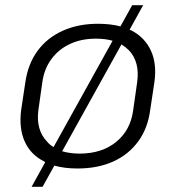

<svg xmlns="http://www.w3.org/2000/svg" viewBox="-20 -638 672 735"><path d="M277 7Q227 7 188 -4L143 77H101L153 -17Q151 -18 149 -20Q97 -46 74.5 -96.5Q52 -147 61 -217L77 -323Q87 -393 123.5 -443Q160 -493 219.5 -520Q279 -547 355 -547Q403 -547 441 -537L486 -618H528L476 -524Q480 -522 484 -521Q535 -494 558 -443.5Q581 -393 571 -323L555 -217Q546 -147 509 -96.5Q472 -46 413 -19.5Q354 7 277 7ZM285 -50Q370 -50 425 -95Q480 -140 490 -217L505 -323Q516 -400 474 -445Q461 -458 445 -468L218 -59Q248 -50 285 -50ZM185 -75 411 -482Q383 -490 347 -490Q291 -490 247.5 -469.5Q204 -449 176.5 -411.5Q149 -374 142 -323L127 -217Q117 -141 160 -96Q171 -83 185 -75Z"/></svg>

Font: Pathway Extreme 8pt Thin 12pt ExtraLight
Style: Italic
Weight: 250
Italic angle: -8°
Version: Version 1.001;gftools[0.9.26]